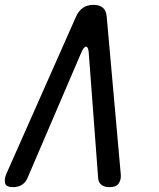

<svg xmlns="http://www.w3.org/2000/svg" viewBox="-34 -760 654 790"><path d="M279 -692Q290 -716 307.5 -728Q325 -740 350 -740Q376 -740 389.5 -728Q403 -716 405 -692L463 -42Q465 -22 455 -6Q445 10 416 10Q396 10 384 1Q372 -8 370 -25L331 -545Q329 -568 320 -568Q311 -568 301 -545L78 -25Q70 -8 55 1Q40 10 20 10Q-9 10 -13 -6Q-17 -22 -9 -42Z"/></svg>

Font: Maple Mono
Style: Italic
Weight: 400
Italic angle: -10°
Monospace: yes
Designer: subframe7536
Version: Version 7.300